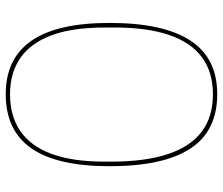

<svg xmlns="http://www.w3.org/2000/svg" viewBox="-74 -689 778 670"><g transform="rotate(-90 315.0 -354.0)"><path d="M321 15Q258 15 210.5 -8Q163 -31 132 -78Q101 -125 85.5 -195.5Q70 -266 70 -360Q70 -452 85.5 -520Q101 -588 132 -633Q163 -678 210.5 -700.5Q258 -723 321 -723Q384 -723 430.5 -700.5Q477 -678 508 -633Q539 -588 554.5 -520Q570 -452 570 -360Q570 -266 554.5 -195.5Q539 -125 508 -78Q477 -31 430.5 -8Q384 15 321 15ZM321 0Q399 0 451 -39Q503 -78 528.5 -154.5Q554 -231 554 -343V-377Q554 -491 526.5 -564Q499 -637 447 -672.5Q395 -708 321 -708Q245 -708 192.5 -672Q140 -636 113 -563Q86 -490 86 -379V-355Q86 -237 112 -158Q138 -79 190 -39.5Q242 0 321 0Z"/></g></svg>

Font: Kalnia Thin
Style: Regular
Weight: 250
Designer: Frida Medrano
Foundry: Frida Medrano
Version: Version 1.105